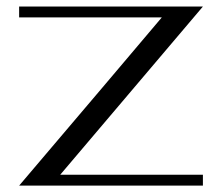

<svg xmlns="http://www.w3.org/2000/svg" viewBox="-20 -581 700 602"><path d="M616.2 -560.5Q424.8 -560.5 40 -560.5Q40 -548.8 40 -526.4Q189.5 -526.4 487.3 -526.4Q338.9 -350.6 40 1Q232.4 1 616.2 1Q616.2 -10.7 616.2 -33.2Q466.8 -33.2 168.9 -33.2Q318.4 -209 616.2 -560.5Z"/></svg>

Font: Suave
Style: Regular
Weight: 400
Designer: Manu Ambady
Version: Version 1.0